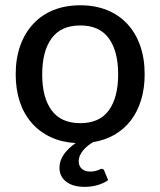

<svg xmlns="http://www.w3.org/2000/svg" viewBox="-20 -536 608 728"><path d="M140 -254Q140 -166 175.8 -117.5Q211.5 -69 284.5 -69Q357 -69 392.5 -117.5Q428 -166 428 -254Q428 -342 392.5 -390.8Q357 -439.5 284.5 -439.5Q211.5 -439.5 175.8 -390.8Q140 -342 140 -254ZM390 147Q374.5 158.5 351 165.5Q327.5 172.5 301.5 172.5Q256 172.5 230.8 152.8Q205.5 133 205.5 100Q205.5 73 222.2 49.2Q239 25.5 267 6.5Q214.5 3.5 172.5 -16Q130.5 -35.5 100.8 -69.2Q71 -103 55.2 -149.8Q39.5 -196.5 39.5 -254.5Q39.5 -314.5 56.8 -362.8Q74 -411 105.8 -445.2Q137.5 -479.5 182.8 -497.8Q228 -516 284.5 -516Q340.5 -516 385.8 -497.8Q431 -479.5 462.8 -445.2Q494.5 -411 511.5 -362.8Q528.5 -314.5 528.5 -254.5Q528.5 -201 515 -156.8Q501.5 -112.5 476.2 -79.5Q451 -46.5 414.8 -25.5Q378.5 -4.5 333 3Q323 8.5 313.5 16.2Q304 24 296 33.2Q288 42.5 283.2 53.2Q278.5 64 278.5 76Q278.5 93.5 290.2 104Q302 114.5 321.5 114.5Q332.5 114.5 339.8 112.8Q347 111 351.8 109.2Q356.5 107.5 359.5 105.8Q362.5 104 365 104Q372.5 104 375 110.5Z"/></svg>

Font: Lato 2
Style: Regular
Weight: 500
Designer: Lukasz Dziedzic with Adam Twardoch and Botio Nikoltchev
Foundry: tyPoland Lukasz Dziedzic
Version: Version 2.015; 2015-08-06; http://www.latofonts.com/